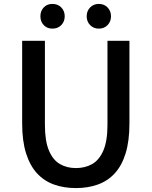

<svg xmlns="http://www.w3.org/2000/svg" viewBox="-20 -945 773 979"><path d="M367 14Q306 14 255.5 -4Q205 -22 169 -61Q133 -100 113 -163Q93 -226 93 -316V-737H209V-309Q209 -226 229.5 -177.5Q250 -129 285.5 -108.5Q321 -88 367 -88Q414 -88 450 -108.5Q486 -129 507 -177.5Q528 -226 528 -309V-737H640V-316Q640 -226 620.5 -163Q601 -100 565 -61Q529 -22 478.5 -4Q428 14 367 14ZM247 -799Q220 -799 203 -817Q186 -835 186 -862Q186 -889 203 -907Q220 -925 247 -925Q275 -925 292.5 -907Q310 -889 310 -862Q310 -835 292.5 -817Q275 -799 247 -799ZM484 -799Q457 -799 439.5 -817Q422 -835 422 -862Q422 -889 439.5 -907Q457 -925 484 -925Q511 -925 528.5 -907Q546 -889 546 -862Q546 -835 528.5 -817Q511 -799 484 -799Z"/></svg>

Font: Noto Sans SC Thin Medium
Style: Regular
Weight: 500
Version: Version 2.004-H2;hotconv 1.0.118;makeotfexe 2.5.65603